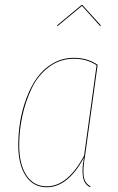

<svg xmlns="http://www.w3.org/2000/svg" viewBox="-20 -767 489 796"><path d="M219.2 -659.2 216.3 -661.6 318.4 -746.6H321.3L398.4 -661.6L395 -659.2L319.8 -742.7ZM286.6 -527.3Q342.3 -527.3 384.8 -498.5L332.5 -120.1Q323.2 -67.9 326.9 -37.8Q330.6 -7.8 355 5.4L353.5 9.3Q328.1 -3.9 323.7 -35.2Q319.3 -66.4 327.1 -106.9Q327.1 -108.9 327.4 -110.1Q327.6 -111.3 327.6 -112.8Q261.2 9.3 174.3 9.3Q117.2 9.3 86.4 -38.3Q55.7 -85.9 55.7 -164.6Q55.7 -213.9 63.7 -263.2Q71.8 -312.5 89.8 -360.6Q107.9 -408.7 134 -445.3Q160.2 -481.9 199.7 -504.6Q239.3 -527.3 286.6 -527.3ZM286.6 -523.4Q229 -523.4 183.6 -489.7Q138.2 -456.1 112.1 -401.9Q85.9 -347.7 72.8 -286.9Q59.6 -226.1 59.6 -164.6Q59.6 -87.4 89.1 -41Q118.7 5.4 174.3 5.4Q260.7 5.4 328.6 -121.6L380.4 -496.6Q339.8 -523.4 286.6 -523.4Z"/></svg>

Font: Fira Sans Compressed Four
Style: Italic
Weight: 100
Width: 3
Italic angle: -8°
Designer: Carrois Corporate & Edenspiekermann AG
Foundry: Carrois Corporate GbR & Edenspiekermann AG
Version: Version 4.203;PS 004.203;hotconv 1.0.88;makeotf.lib2.5.64775